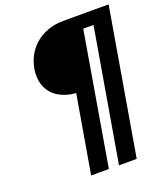

<svg xmlns="http://www.w3.org/2000/svg" viewBox="-163 -811 985 1140"><g transform="rotate(-20 329.5 -240.5)"><path d="M298 -271 214 219H326L468 -616H533L390 219H502L659 -700H371Q307 -700 252 -674.5Q197 -649 160.5 -601Q124 -553 113 -486Q104 -422 125.5 -375Q147 -328 192.5 -301.5Q238 -275 298 -271Z"/></g></svg>

Font: Jost SemiBold
Style: Italic
Weight: 600
Italic angle: -5°
Version: Version 3.710